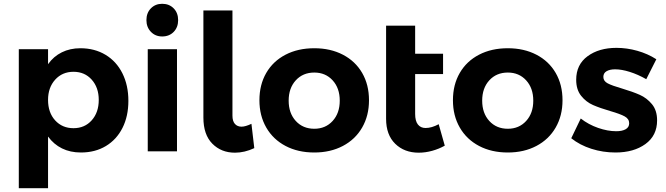

<svg xmlns="http://www.w3.org/2000/svg" viewBox="-20 -797 3509 1011"><path d="M656 -266Q656 -185 625 -123.5Q594 -62 537.5 -28Q481 6 406 6Q350 6 306.5 -15.5Q263 -37 233 -78V194H79V-538H233V-459Q262 -500 305.5 -521.5Q349 -543 403 -543Q478 -543 535.5 -508.5Q593 -474 624.5 -411Q656 -348 656 -266ZM500 -271Q500 -336 463 -377.5Q426 -419 367 -419Q308 -419 270.5 -377.5Q233 -336 233 -271Q233 -204 270.5 -163Q308 -122 367 -122Q426 -122 463 -163.5Q500 -205 500 -271Z M918 -691Q918 -653 894.5 -629Q871 -605 834 -605Q798 -605 774.5 -629.5Q751 -654 751 -691Q751 -729 774.5 -753Q798 -777 834 -777Q871 -777 894.5 -753Q918 -729 918 -691ZM758 -538H912V0H758Z M1252 -130Q1272 -130 1304 -145L1319 -17Q1268 7 1217 7Q1145 7 1098 -40.5Q1051 -88 1051 -178V-742H1204V-188Q1204 -159 1217 -144.5Q1230 -130 1252 -130Z M1923 -269Q1923 -188 1887 -125.5Q1851 -63 1785.5 -28.5Q1720 6 1635 6Q1549 6 1483.5 -28.5Q1418 -63 1382 -125.5Q1346 -188 1346 -269Q1346 -351 1382 -413Q1418 -475 1483.5 -509Q1549 -543 1635 -543Q1720 -543 1785.5 -509Q1851 -475 1887 -413Q1923 -351 1923 -269ZM1500 -267Q1500 -201 1537.5 -160Q1575 -119 1635 -119Q1694 -119 1731.5 -160Q1769 -201 1769 -267Q1769 -333 1731.5 -374Q1694 -415 1635 -415Q1575 -415 1537.5 -374Q1500 -333 1500 -267Z M2322 -30Q2292 -13 2256 -3Q2220 7 2185 7Q2109 7 2061 -40Q2013 -87 2013 -171V-662H2166V-514H2313V-407H2166V-197Q2166 -160 2180.5 -141.5Q2195 -123 2221 -123Q2253 -123 2290 -143Z M2942 -269Q2942 -188 2906 -125.5Q2870 -63 2804.5 -28.5Q2739 6 2654 6Q2568 6 2502.5 -28.5Q2437 -63 2401 -125.5Q2365 -188 2365 -269Q2365 -351 2401 -413Q2437 -475 2502.5 -509Q2568 -543 2654 -543Q2739 -543 2804.5 -509Q2870 -475 2906 -413Q2942 -351 2942 -269ZM2519 -267Q2519 -201 2556.5 -160Q2594 -119 2654 -119Q2713 -119 2750.5 -160Q2788 -201 2788 -267Q2788 -333 2750.5 -374Q2713 -415 2654 -415Q2594 -415 2556.5 -374Q2519 -333 2519 -267Z M3219 -432Q3191 -432 3174 -422Q3157 -412 3157 -392Q3157 -370 3180 -358Q3203 -346 3255 -331Q3312 -314 3349 -297.5Q3386 -281 3413 -248.5Q3440 -216 3440 -163Q3440 -83 3378.5 -38.5Q3317 6 3221 6Q3155 6 3094 -13.5Q3033 -33 2988 -69L3038 -173Q3079 -141 3129.5 -123.5Q3180 -106 3225 -106Q3256 -106 3274.5 -116.5Q3293 -127 3293 -148Q3293 -171 3269.5 -184Q3246 -197 3194 -212Q3139 -228 3102.5 -244Q3066 -260 3040 -292.5Q3014 -325 3014 -377Q3014 -457 3074 -501Q3134 -545 3226 -545Q3281 -545 3336 -529.5Q3391 -514 3436 -485L3383 -380Q3339 -405 3296 -418.5Q3253 -432 3219 -432Z"/></svg>

Font: TypoPRO Montserrat Alternates
Style: Regular
Weight: 600
Designer: Julieta Ulanovsky
Foundry: Julieta Ulanovsky
Version: Version 6.001